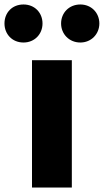

<svg xmlns="http://www.w3.org/2000/svg" viewBox="-71 -838 464 858"><path d="M72 0H250V-569H72ZM34 -648C84 -648 119 -686 119 -733C119 -781 84 -818 34 -818C-17 -818 -51 -781 -51 -733C-51 -686 -17 -648 34 -648ZM288 -648C337 -648 373 -686 373 -733C373 -781 337 -818 288 -818C238 -818 202 -781 202 -733C202 -686 238 -648 288 -648Z"/></svg>

Font: ChiuKong Gothic MN Heavy
Style: Regular
Weight: 900
Designer: Ryoko NISHIZUKA 西塚涼子 (kana, bopomofo & ideographs); Paul D. Hunt (Latin, Greek & Cyrillic); Sandoll Communications 산돌커뮤니
Foundry: Adobe
Version: Version 1.300